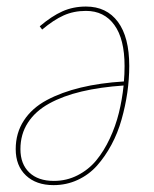

<svg xmlns="http://www.w3.org/2000/svg" viewBox="-20 -547 463 578"><path d="M238.8 -527.3Q300.8 -527.3 335 -481.2Q369.1 -435.1 369.1 -348.6Q369.1 -309.1 363.3 -268.3Q357.4 -227.5 345.9 -187Q334.5 -146.5 315.4 -111.1Q296.4 -75.7 272 -48.3Q247.6 -21 213.9 -5.4Q180.2 10.3 141.1 10.3Q88.9 10.3 58.1 -18.8Q27.3 -47.9 27.3 -98.1Q27.3 -146.5 51.8 -184.1Q76.2 -221.7 120.8 -245.6Q165.5 -269.5 223.4 -283.4Q281.2 -297.4 353 -301.8Q355 -322.8 355 -348.1Q355 -429.7 324.2 -471.9Q293.5 -514.2 238.8 -514.2Q201.7 -514.2 171.4 -500.5Q141.1 -486.8 106.9 -458L99.6 -467.8Q135.7 -498.5 168 -512.9Q200.2 -527.3 238.8 -527.3ZM142.1 -2.4Q180.7 -2.4 213.6 -19.3Q246.6 -36.1 269.8 -64.2Q293 -92.3 310.5 -129.9Q328.1 -167.5 337.9 -207.3Q347.7 -247.1 352.1 -289.6Q281.2 -284.7 225.6 -271.5Q169.9 -258.3 128.2 -235.4Q86.4 -212.4 64 -177.7Q41.5 -143.1 41.5 -98.1Q41.5 -53.2 68.1 -27.8Q94.7 -2.4 142.1 -2.4Z"/></svg>

Font: Fira Sans Compressed Hair
Style: Italic
Weight: 100
Width: 3
Italic angle: -8°
Designer: Carrois Corporate & Edenspiekermann AG
Foundry: Carrois Corporate GbR & Edenspiekermann AG
Version: Version 4.203;PS 004.203;hotconv 1.0.88;makeotf.lib2.5.64775